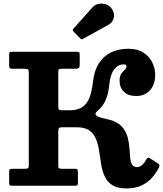

<svg xmlns="http://www.w3.org/2000/svg" viewBox="-20 -1040 913 1075"><path d="M870 -102Q873 -108 872.5 -114.1Q872 -120.3 860.8 -127.3L817.8 -154.8Q810 -159.5 805.9 -155.6Q801.8 -151.8 798.3 -145.8Q786.3 -124.3 773.4 -114.3Q760.5 -104.3 748.5 -104.3Q728 -104.3 719.5 -118.5Q711 -132.8 708.8 -156.4Q706.5 -180 704.8 -208.6Q703 -237.3 696.1 -266Q689.3 -294.8 671.8 -319.8Q654.3 -344.8 620 -360.5Q606.8 -366.7 585 -371.4Q563.3 -376 543.8 -381.6Q524.3 -387.3 516.9 -396Q509.5 -404.8 525.5 -419Q543.3 -433.3 556.6 -452.9Q570 -472.5 579 -499.9Q588 -527.2 591.5 -563.5Q597.8 -624.5 619.6 -652Q641.5 -679.5 672.5 -679.5Q688 -679.5 688 -670Q688 -657.5 678.4 -649Q668.8 -640.5 659.1 -627.4Q649.5 -614.2 649.5 -588Q649.5 -550.3 673.6 -526.4Q697.8 -502.5 742.5 -502.5Q791.3 -502.5 820.1 -535.4Q849 -568.2 849 -621Q849 -655.7 833 -689.4Q817 -723 783.6 -745Q750.3 -767 698.5 -767Q642.3 -767 600.4 -745.9Q558.5 -724.8 533.3 -684.9Q508 -645 501.5 -588.5Q497.5 -552.3 490.1 -522Q482.8 -491.8 468.8 -469.4Q454.8 -447 430.9 -434.8Q407 -422.5 370 -422.5H329.8Q313.8 -422.5 310 -426.8Q306.3 -431 306.3 -446.5V-631.5Q306.3 -649 309.3 -652Q312.3 -655 329.8 -655H405.3Q414.8 -655 420.5 -659Q426.3 -663 426.3 -676V-733Q426.3 -744.5 423 -747.2Q419.8 -750 408.3 -750H45.2Q35.7 -750 33.5 -746.5Q31.2 -743 31.2 -733V-677.5Q31.2 -664 33.7 -659.5Q36.2 -655 49.2 -655H116.7Q132.7 -655 137 -651Q141.2 -647 141.2 -631V-116.5Q141.2 -101.5 137 -98.3Q132.7 -95 117.2 -95H49.2Q38.7 -95 35 -92Q31.2 -89 31.2 -77.5V-16Q31.2 -6.5 34.2 -3.2Q37.2 0 46.7 0H399.8Q409.8 0 413 -3.8Q416.3 -7.5 416.3 -17V-74.5Q416.3 -85.5 413.8 -90.3Q411.3 -95 400.8 -95H326.3Q314.3 -95 310.3 -97.8Q306.3 -100.5 306.3 -112V-301.5Q306.3 -318 309.5 -322.7Q312.8 -327.5 329.3 -327.5H408.8Q455.8 -327.5 481.1 -308.9Q506.5 -290.2 518.2 -259.7Q530 -229.2 535.3 -192.7Q540.5 -156.2 546.5 -119.7Q552.5 -83.2 566.1 -52.7Q579.8 -22.2 608.5 -3.6Q637.3 15 688.8 15Q734.8 15 769.1 -0.1Q803.5 -15.2 828.1 -41.8Q852.8 -68.3 870 -102ZM428.5 -825.5Q433.3 -820.2 436.6 -819.9Q440 -819.5 446 -823.2L587 -901Q610.5 -913.8 617 -940.5Q623.5 -967.3 603 -995Q591.8 -1010.8 571.5 -1016.4Q551.3 -1022 531.3 -1018Q511.3 -1014 499.5 -1000.5L392 -880.5Q383.5 -872.3 391.7 -863.5Z"/></svg>

Font: Besley
Style: Regular
Weight: 400
Designer: Owen Earl
Foundry: indestructible type*
Version: Version 4.000